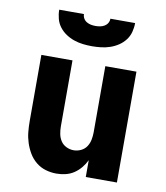

<svg xmlns="http://www.w3.org/2000/svg" viewBox="-84 -810 767 887"><g transform="rotate(10 300.0 -366.0)"><path d="M240 8Q214 8 189 0.5Q164 -7 144 -23.5Q124 -40 111 -62Q98 -84 90 -108.5Q82 -133 79.5 -158.5Q77 -184 77 -210V-520H223V-210Q223 -192 226.5 -174.5Q230 -157 239.5 -142.5Q249 -128 265.5 -120Q282 -112 300 -112Q318 -112 334.5 -120Q351 -128 360.5 -142.5Q370 -157 373.5 -174.5Q377 -192 377 -210V-520H523V0H377V-79Q368 -60 354 -43Q340 -26 322 -14Q304 -2 282.5 3Q261 8 240 8ZM300 -600Q279 -600 257.5 -602.5Q236 -605 215.5 -612Q195 -619 177 -631Q159 -643 146 -660Q133 -677 127.5 -698Q122 -719 122 -740H238Q238 -729 243.5 -719.5Q249 -710 258.5 -704.5Q268 -699 278.5 -697Q289 -695 300 -695Q311 -695 321.5 -697Q332 -699 341.5 -704.5Q351 -710 356.5 -719.5Q362 -729 362 -740H478Q478 -719 472.5 -698Q467 -677 454 -660Q441 -643 423 -631Q405 -619 384.5 -612Q364 -605 342.5 -602.5Q321 -600 300 -600Z"/></g></svg>

Font: Iosevka Custom Heavy Extended
Style: Regular
Weight: 900
Width: 7
Monospace: yes
Designer: Belleve Invis
Foundry: Belleve Invis
Version: Version 11.2.4; ttfautohint (v1.8.4)